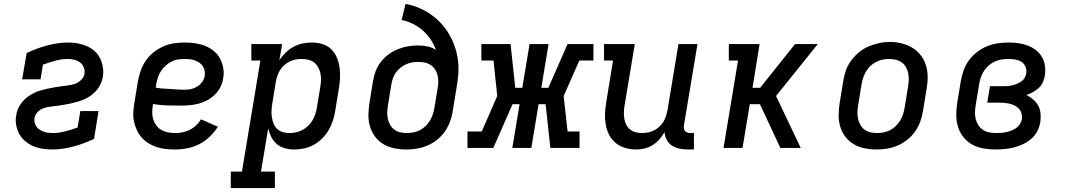

<svg xmlns="http://www.w3.org/2000/svg" viewBox="-20 -755 5440 980"><path d="M246 8Q221 8 196 4Q171 0 149 -9.5Q127 -19 108.5 -34.5Q90 -50 78.5 -71Q67 -92 62.5 -117Q58 -142 63 -167Q65 -185 73 -202Q81 -219 92.5 -233.5Q104 -248 119.5 -259.5Q135 -271 151.5 -279.5Q168 -288 185.5 -293Q203 -298 221 -302Q239 -306 256.5 -309Q274 -312 291.5 -314.5Q309 -317 327 -319Q345 -321 362.5 -327Q380 -333 394 -347Q408 -361 411 -378Q414 -395 407.5 -411Q401 -427 388.5 -436.5Q376 -446 359.5 -450Q343 -454 326 -454Q294 -454 262 -445Q230 -436 199 -425L187 -350H93L116 -484Q141 -496 167.5 -506Q194 -516 220.5 -523Q247 -530 274 -534Q301 -538 328 -538Q353 -538 377.5 -533.5Q402 -529 423.5 -519.5Q445 -510 462.5 -494.5Q480 -479 490.5 -458Q501 -437 505 -412.5Q509 -388 505 -363Q502 -345 494.5 -328Q487 -311 475 -296.5Q463 -282 448 -270.5Q433 -259 416 -251Q399 -243 381.5 -237.5Q364 -232 346.5 -228Q329 -224 311.5 -221Q294 -218 276 -215.5Q258 -213 240 -211Q222 -209 204.5 -203.5Q187 -198 173 -184Q159 -170 156 -152Q154 -140 157 -128.5Q160 -117 166.5 -108Q173 -99 182.5 -93Q192 -87 202.5 -83Q213 -79 225 -77.5Q237 -76 249 -76Q280 -76 312.5 -84.5Q345 -93 376 -104L390 -188H483L460 -46Q434 -34 407.5 -24Q381 -14 354.5 -7Q328 0 300.5 4Q273 8 246 8Z M874 8Q850 8 826 5.5Q802 3 779.5 -4.5Q757 -12 737.5 -24Q718 -36 703 -53Q688 -70 678.5 -91Q669 -112 664 -135Q659 -158 660.5 -182.5Q662 -207 666 -231L684 -341Q689 -368 698.5 -395Q708 -422 724.5 -446Q741 -470 764.5 -488.5Q788 -507 814.5 -518.5Q841 -530 869 -534Q897 -538 924 -538Q951 -538 977.5 -534Q1004 -530 1027.5 -520.5Q1051 -511 1071 -495Q1091 -479 1103 -456.5Q1115 -434 1119.5 -407.5Q1124 -381 1119 -355Q1116 -332 1105 -310.5Q1094 -289 1076.5 -272Q1059 -255 1038 -243.5Q1017 -232 994 -226Q971 -220 948.5 -218Q926 -216 903 -216Q868 -216 832 -217Q796 -218 761 -224L760 -217Q757 -199 757 -180Q757 -161 762.5 -144.5Q768 -128 778.5 -114Q789 -100 804 -91.5Q819 -83 837 -79.5Q855 -76 874 -76Q893 -76 911.5 -79.5Q930 -83 948 -92Q966 -101 981 -115Q996 -129 1006 -146L1092 -108Q1074 -80 1050 -57Q1026 -34 996.5 -19Q967 -4 936 2Q905 8 874 8ZM918 -297Q929 -297 940.5 -298Q952 -299 963 -302.5Q974 -306 984.5 -312Q995 -318 1003.5 -326.5Q1012 -335 1017.5 -345.5Q1023 -356 1025 -368Q1027 -381 1024.5 -394Q1022 -407 1015 -417.5Q1008 -428 997.5 -435Q987 -442 975 -446.5Q963 -451 950 -452.5Q937 -454 924 -454Q907 -454 889.5 -451.5Q872 -449 856 -441Q840 -433 826 -420.5Q812 -408 802 -393Q792 -378 786.5 -361Q781 -344 778 -327L775 -308Q793 -304 810.5 -303Q828 -302 846 -301Q864 -300 882 -298.5Q900 -297 918 -297Z M1158 205V121H1215L1309 -446H1263V-530H1420L1406 -448Q1420 -469 1438.5 -487Q1457 -505 1479 -516.5Q1501 -528 1524.5 -533Q1548 -538 1572 -538Q1600 -538 1626 -530Q1652 -522 1670.5 -504Q1689 -486 1699.5 -461Q1710 -436 1713.5 -409.5Q1717 -383 1715.5 -355Q1714 -327 1709 -299L1691 -189Q1687 -164 1679 -139Q1671 -114 1657.5 -91Q1644 -68 1624.5 -48.5Q1605 -29 1581.5 -16Q1558 -3 1532.5 2.5Q1507 8 1482 8Q1457 8 1433.5 1.5Q1410 -5 1392.5 -20Q1375 -35 1364.5 -56Q1354 -77 1349 -100L1312 121H1383V205ZM1457 -76Q1474 -76 1490.5 -79.5Q1507 -83 1522.5 -91Q1538 -99 1551.5 -111.5Q1565 -124 1574 -139Q1583 -154 1588.5 -170Q1594 -186 1597 -203L1615 -313Q1618 -330 1618.5 -347.5Q1619 -365 1615.5 -381Q1612 -397 1604 -411.5Q1596 -426 1583.5 -436Q1571 -446 1554.5 -450Q1538 -454 1520 -454Q1504 -454 1488.5 -451Q1473 -448 1458.5 -441Q1444 -434 1431.5 -423Q1419 -412 1410 -398Q1401 -384 1396 -369Q1391 -354 1388 -338L1370 -228Q1367 -210 1366 -192.5Q1365 -175 1367.5 -158Q1370 -141 1376 -125Q1382 -109 1394 -97.5Q1406 -86 1422.5 -81Q1439 -76 1457 -76Z M2054 8Q2023 8 1993 2Q1963 -4 1937.5 -19Q1912 -34 1894.5 -57.5Q1877 -81 1868.5 -109.5Q1860 -138 1860.5 -169Q1861 -200 1866 -231L1884 -341Q1888 -367 1897.5 -392Q1907 -417 1924 -439Q1941 -461 1963.5 -477.5Q1986 -494 2011 -504Q2036 -514 2062 -518.5Q2088 -523 2114 -523Q2139 -523 2162.5 -518Q2186 -513 2205 -500Q2195 -529 2178 -554Q2161 -579 2138.5 -599Q2116 -619 2088 -633Q2060 -647 2030 -653L2050 -735Q2085 -729 2118 -715Q2151 -701 2179.5 -681Q2208 -661 2231.5 -635.5Q2255 -610 2272.5 -580Q2290 -550 2301.5 -516.5Q2313 -483 2317.5 -447Q2322 -411 2319 -373.5Q2316 -336 2309 -299L2291 -189Q2287 -162 2277.5 -135.5Q2268 -109 2251.5 -85Q2235 -61 2212 -42.5Q2189 -24 2162.5 -12.5Q2136 -1 2108.5 3.5Q2081 8 2054 8ZM2055 -76Q2072 -76 2089 -79Q2106 -82 2122 -90Q2138 -98 2151 -110.5Q2164 -123 2173.5 -138Q2183 -153 2188.5 -169.5Q2194 -186 2197 -203L2214 -306Q2217 -323 2217 -340Q2217 -357 2213 -372.5Q2209 -388 2200.5 -401Q2192 -414 2178.5 -423Q2165 -432 2149 -435.5Q2133 -439 2116 -439Q2100 -439 2084.5 -436.5Q2069 -434 2054 -427.5Q2039 -421 2025.5 -410.5Q2012 -400 2002 -386.5Q1992 -373 1986.5 -358Q1981 -343 1978 -327L1960 -217Q1957 -200 1956.5 -182.5Q1956 -165 1959.5 -149Q1963 -133 1971 -118.5Q1979 -104 1992 -94Q2005 -84 2021.5 -80Q2038 -76 2055 -76Q2055 -76 2055 -76Q2055 -76 2055 -76Z M2366 0V-84H2439L2518 -265L2499 -446H2437V-530H2586L2610 -307H2646L2683 -530H2780L2743 -307H2779L2877 -530H3009V-446H2937L2857 -265L2877 -84H2938V0H2789L2765 -223H2729L2692 0H2595L2632 -223H2596L2498 0Z M3226 8Q3198 8 3171 0Q3144 -8 3123 -25Q3102 -42 3089.5 -66Q3077 -90 3072 -117.5Q3067 -145 3068 -173.5Q3069 -202 3074 -231L3109 -446H3063V-530H3220L3168 -217Q3165 -200 3164.5 -183Q3164 -166 3166.5 -150Q3169 -134 3176 -119.5Q3183 -105 3195 -95Q3207 -85 3223 -80.5Q3239 -76 3256 -76Q3272 -76 3287.5 -79Q3303 -82 3317.5 -89Q3332 -96 3344.5 -107.5Q3357 -119 3365.5 -132.5Q3374 -146 3379 -161.5Q3384 -177 3387 -192L3443 -530H3540L3471 -116Q3470 -108 3471 -100Q3472 -92 3476.5 -86.5Q3481 -81 3488.5 -78.5Q3496 -76 3504 -76H3522V8H3490Q3469 8 3447.5 3.5Q3426 -1 3409.5 -12Q3393 -23 3383 -41.5Q3373 -60 3372 -81Q3361 -61 3345.5 -43.5Q3330 -26 3310.5 -14Q3291 -2 3269 3Q3247 8 3226 8Z M3673 0 3747 -446H3700V-530H3857L3821 -307H3860L4038 -530H4154L3941 -265L4067 0H3963L3859 -223H3807L3770 0Z M4454 8Q4423 8 4393 2Q4363 -4 4337.5 -19Q4312 -34 4294.5 -57.5Q4277 -81 4268.5 -109.5Q4260 -138 4260.5 -169Q4261 -200 4266 -231L4284 -341Q4288 -368 4297.5 -395Q4307 -422 4324 -445.5Q4341 -469 4364 -488Q4387 -507 4413.5 -518Q4440 -529 4467 -535Q4494 -541 4522 -541Q4553 -541 4582.5 -533.5Q4612 -526 4637 -511Q4662 -496 4680 -472.5Q4698 -449 4706.5 -420.5Q4715 -392 4715 -361Q4715 -330 4709 -299L4691 -189Q4687 -162 4677.5 -135.5Q4668 -109 4651.5 -85Q4635 -61 4612 -42.5Q4589 -24 4562.5 -12.5Q4536 -1 4508.5 3.5Q4481 8 4454 8ZM4455 -76Q4472 -76 4489 -79Q4506 -82 4522 -90Q4538 -98 4551 -110.5Q4564 -123 4573.5 -138Q4583 -153 4588.5 -169.5Q4594 -186 4597 -203L4615 -313Q4618 -330 4618.5 -347.5Q4619 -365 4615.5 -381.5Q4612 -398 4604 -412.5Q4596 -427 4582.5 -436.5Q4569 -446 4552 -450Q4535 -454 4518 -454Q4501 -454 4484.5 -450.5Q4468 -447 4452 -439Q4436 -431 4423 -418.5Q4410 -406 4401 -391Q4392 -376 4386.5 -360Q4381 -344 4378 -327L4360 -217Q4357 -200 4356.5 -182.5Q4356 -165 4359.5 -149Q4363 -133 4371 -118.5Q4379 -104 4392 -94Q4405 -84 4421.5 -80Q4438 -76 4455 -76Q4455 -76 4455 -76Q4455 -76 4455 -76Z M5064 8Q5032 8 5001 3Q4970 -2 4943.5 -16.5Q4917 -31 4898 -54.5Q4879 -78 4870 -107Q4861 -136 4861 -167.5Q4861 -199 4866 -231L4884 -341Q4889 -369 4898.5 -396Q4908 -423 4925.5 -447Q4943 -471 4967 -489.5Q4991 -508 5018 -519Q5045 -530 5073 -534Q5101 -538 5129 -538Q5154 -538 5179 -534.5Q5204 -531 5226 -522.5Q5248 -514 5267 -499.5Q5286 -485 5298 -464.5Q5310 -444 5313.5 -419Q5317 -394 5313 -369Q5310 -352 5303 -335.5Q5296 -319 5282.5 -306.5Q5269 -294 5252.5 -285Q5236 -276 5219 -270Q5238 -261 5253.5 -247.5Q5269 -234 5279 -216Q5289 -198 5291 -176Q5293 -154 5290 -132Q5286 -109 5275 -86.5Q5264 -64 5245 -47.5Q5226 -31 5203.5 -20Q5181 -9 5157.5 -3Q5134 3 5110.5 5.5Q5087 8 5064 8ZM5066 -76Q5079 -76 5092 -77Q5105 -78 5118 -81Q5131 -84 5143.5 -89Q5156 -94 5167.5 -102Q5179 -110 5186 -122Q5193 -134 5196 -147Q5198 -161 5194.5 -174.5Q5191 -188 5182.5 -198Q5174 -208 5162.5 -214.5Q5151 -221 5137.5 -224.5Q5124 -228 5110 -229.5Q5096 -231 5082 -231H5019L5033 -315H5096Q5108 -315 5120 -315.5Q5132 -316 5144.5 -319Q5157 -322 5169 -326.5Q5181 -331 5192 -338.5Q5203 -346 5209.5 -357Q5216 -368 5218 -380Q5221 -398 5214.5 -414Q5208 -430 5194 -439Q5180 -448 5162.5 -451Q5145 -454 5128 -454Q5111 -454 5093.5 -451.5Q5076 -449 5059 -441.5Q5042 -434 5027.5 -421.5Q5013 -409 5003 -394Q4993 -379 4987 -362Q4981 -345 4978 -327L4960 -217Q4957 -199 4956.5 -181Q4956 -163 4960.5 -146Q4965 -129 4974.5 -115Q4984 -101 4998.5 -91.5Q5013 -82 5030.5 -79Q5048 -76 5066 -76Z"/></svg>

Font: Iosevka Curly Slab MdEx
Style: Italic
Weight: 500
Width: 7
Italic angle: -9°
Monospace: yes
Designer: Belleve Invis
Foundry: Belleve Invis
Version: Version 11.0.0; ttfautohint (v1.8.3)